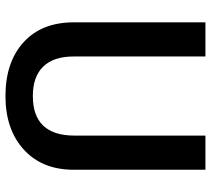

<svg xmlns="http://www.w3.org/2000/svg" viewBox="-54 -696 761 692"><g transform="rotate(90 326.0 -350.5)"><path d="M592.3 -710.9V-235.8Q592.3 -122.6 519.8 -56.4Q447.3 9.8 326.7 9.8Q204.6 9.8 132.8 -55.4Q61 -120.6 61 -236.3V-710.9H184.1V-235.4Q184.1 -164.1 220.2 -126.5Q256.3 -88.9 326.7 -88.9Q469.2 -88.9 469.2 -239.3V-710.9Z"/></g></svg>

Font: Vazir Medium FD-UI
Style: Medium-FD-UI
Weight: 500
Designer: Saber Rastikerdar
Foundry: Saber Rastikerdar
Version: Version 30.1.0